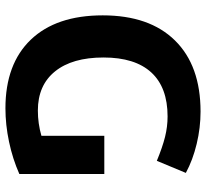

<svg xmlns="http://www.w3.org/2000/svg" viewBox="-46 -712 766 714"><g transform="rotate(90 337.0 -355.0)"><path d="M382.8 7.8Q217.8 7.8 127.4 -86.7Q37.1 -181.2 37.1 -354Q37.1 -527.8 130.6 -622.8Q224.1 -717.8 395 -717.8Q455.1 -717.8 515.1 -703.4Q575.2 -689 623 -663.1L578.1 -555.2Q527.3 -576.2 489.3 -585.7Q451.2 -595.2 413.1 -595.2Q305.2 -595.2 249.5 -534.7Q193.8 -474.1 193.8 -356.9Q193.8 -240.7 245.4 -176.8Q296.9 -112.8 391.1 -112.8Q439 -112.8 484.9 -126V-359.9H627V-43.9Q570.8 -19 507.3 -5.6Q443.8 7.8 382.8 7.8Z"/></g></svg>

Font: Sarala
Style: Bold
Weight: 700
Designer: Andres Torresi
Foundry: Huerta Tipografica
Version: Version 1.004;PS 001.003;hotconv 1.0.70;makeotf.lib2.5.58329